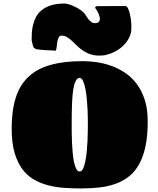

<svg xmlns="http://www.w3.org/2000/svg" viewBox="-20 -1040 891 1084"><path d="M438 23.9Q389.2 23.9 341.3 20.5Q293.5 17.1 250 5.6Q206.5 -5.9 169.2 -27.8Q131.8 -49.8 104.5 -87.4Q77.1 -125 61.5 -180.2Q45.9 -235.4 45.9 -313Q45.9 -415 68.6 -487.3Q91.3 -559.6 139.9 -605.7Q188.5 -651.9 264.6 -673.3Q340.8 -694.8 447.8 -694.8Q483.9 -694.8 525.1 -689Q566.4 -683.1 607.2 -668.7Q647.9 -654.3 685.3 -629.6Q722.7 -605 751.2 -567.1Q779.8 -529.3 796.9 -477.1Q814 -424.8 814 -355Q814 -274.9 801.8 -215.8Q789.6 -156.7 766.4 -114.5Q743.2 -72.3 710 -45.4Q676.8 -18.6 635 -3.2Q593.3 12.2 543.7 18.1Q494.1 23.9 438 23.9ZM384.8 -327.1Q384.8 -312 385 -287.1Q385.3 -262.2 386.5 -233.9Q387.7 -205.6 390.4 -176.8Q393.1 -147.9 397.9 -124.5Q402.8 -101.1 410.6 -86.4Q418.5 -71.8 429.7 -71.8Q441.4 -71.8 449.2 -88.4Q457 -105 462.2 -130.9Q467.3 -156.7 470.2 -188.7Q473.1 -220.7 474.4 -251.2Q475.6 -281.7 475.8 -307.6Q476.1 -333.5 476.1 -347.2Q476.1 -351.6 475.8 -372.1Q475.6 -392.6 474.4 -420.7Q473.1 -448.7 470.2 -480.2Q467.3 -511.7 462.2 -538.3Q457 -564.9 449.2 -582.5Q441.4 -600.1 429.7 -600.1Q418.5 -600.1 410.6 -588.4Q402.8 -576.7 397.9 -556.4Q393.1 -536.1 390.4 -509.3Q387.7 -482.4 386.5 -452.1Q385.3 -421.9 385 -389.6Q384.8 -357.4 384.8 -327.1ZM537.1 -1005.4 689.9 -1005.9Q696.8 -1004.9 702.9 -991.9Q709 -979 713.6 -959.7Q718.3 -940.4 720.5 -916.7Q722.7 -893.1 721.2 -870.6Q720.2 -850.6 710.4 -829.8Q700.7 -809.1 683.6 -790.3Q666.5 -771.5 642.6 -756.3Q618.7 -741.2 589.8 -733.4Q577.6 -729 566.4 -727.5Q555.2 -726.1 541.5 -726.1Q510.7 -726.1 487.8 -734.4Q464.8 -742.7 446.8 -755.4Q428.7 -768.1 414.1 -782.5Q399.4 -796.9 385.7 -809.6Q372.1 -822.3 358.2 -830.6Q344.2 -838.9 327.6 -838.9Q318.4 -838.9 313.5 -831.8Q308.6 -824.7 305.9 -814.5Q303.2 -804.2 302 -792.5Q300.8 -780.8 299.6 -771.2Q298.3 -761.7 296.1 -756.6Q293.9 -751.5 289.6 -754.4Q254.9 -755.9 232.7 -757.1Q210.4 -758.3 197.3 -760.3Q184.1 -762.2 177.7 -765.6Q171.4 -769 168.5 -774.9Q165.5 -780.8 164.1 -789.8Q162.6 -798.8 158.7 -812Q158.7 -830.1 159.7 -852.5Q160.6 -875 166.3 -898.2Q171.9 -921.4 183.1 -943.4Q194.3 -965.3 215.1 -982.4Q235.8 -999.5 267.6 -1009.8Q299.3 -1020 345.2 -1020Q355.5 -1020 371.3 -1014.9Q387.2 -1009.8 404.1 -1001.5Q420.9 -993.2 435.8 -982.9Q450.7 -972.7 458.5 -961.9Q463.9 -955.1 469.5 -945.8Q475.1 -936.5 481.9 -928.5Q488.8 -920.4 497.1 -914.8Q505.4 -909.2 516.1 -909.2Q529.8 -909.2 536.1 -914.6Q542.5 -919.9 543.5 -928.5Q544.4 -937 541.7 -947.3Q539.1 -957.5 534.7 -967Q530.3 -976.6 525.1 -984.4Q520 -992.2 517.1 -995.6Q517.6 -1001.5 522 -1003.4Q526.4 -1005.4 531.7 -1005.4Z"/></svg>

Font: Sigmar One
Style: Regular
Weight: 400
Version: Version 1.000